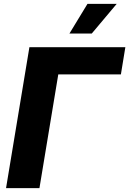

<svg xmlns="http://www.w3.org/2000/svg" viewBox="-20 -971 667 991"><path d="M627 -727.5 604 -586.9H280.8L183.6 0H11.2L131.8 -727.5ZM338.4 -797.9 431.6 -951.2H582.5L453.6 -797.9Z"/></svg>

Font: Inter ExtraBold
Style: Italic
Weight: 800
Italic angle: -9.3988°
Designer: Rasmus Andersson
Foundry: rsms
Version: Version 4.001;git-66647c0bb